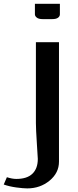

<svg xmlns="http://www.w3.org/2000/svg" viewBox="-111 -812 422 1040"><path d="M78.1 -791.5H213.4V-734.4Q213.4 -723.6 203.4 -716.1Q193.4 -708.5 171.9 -708.5H119.6Q98.6 -708.5 88.4 -716.6Q78.1 -724.6 78.1 -734.4ZM-22.9 157.2Q35.6 157.2 64.7 128.9Q93.8 100.6 93.8 48.8Q93.8 42.5 88.6 -35.6Q83.5 -113.8 83.5 -145V-583.5H208.5V63.5Q208.5 124.5 157.5 166.5Q106.4 208.5 36.6 208.5Q15.1 208.5 -22.7 203.4Q-60.5 198.2 -90.8 187.5L-73.7 147.9Q-44.9 157.2 -22.9 157.2Z"/></svg>

Font: Resagnicto
Style: Bold
Weight: 700
Version: Version 0.9991